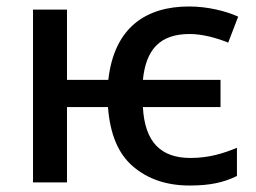

<svg xmlns="http://www.w3.org/2000/svg" viewBox="-20 -569 799 599"><path d="M571.8 9.8C636.2 9.8 678.7 0 719.2 -20V-107.9C677.7 -90.8 632.8 -76.2 574.2 -76.2C481.9 -76.2 431.6 -125.5 425.8 -234.9H668V-319.8H425.8C435.5 -416 480 -462.9 571.8 -462.9C612.3 -462.9 657.2 -450.2 691.9 -436L723.1 -517.1C685.5 -534.2 628.4 -548.8 569.8 -548.8C436.5 -548.8 336.4 -484.4 317.9 -319.8H189V-539.1H83V0H189V-234.9H316.9C323.2 -150.4 349.1 -88.4 395.5 -49.3C441.9 -9.8 500.5 9.8 571.8 9.8Z"/></svg>

Font: Noto Reveo Sans
Style: Regular
Weight: 500
Designer: Monotype Design Team
Foundry: Monotype Imaging Inc.
Version: Version 2.007